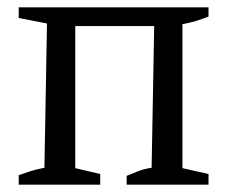

<svg xmlns="http://www.w3.org/2000/svg" viewBox="-20 -503 621 523"><path d="M31 0V-26Q48 -32 64 -37Q80 -42 101 -46L108 -439L31 -454V-483H548V-458Q531 -451 514 -446Q497 -441 477 -437V-45L548 -29V0H325V-24Q340 -30 356 -36.5Q372 -43 393 -46L400 -432H185V-45L253 -29V0Z"/></svg>

Font: Piazzolla
Style: Regular
Weight: 400
Designer: Juan Pablo del Peral
Foundry: Huerta Tipografica
Version: Version 1.330